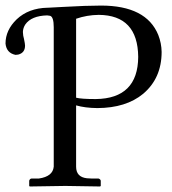

<svg xmlns="http://www.w3.org/2000/svg" viewBox="-20 -674 624 696"><path d="M255.9 -606V-319.8Q274.9 -314.9 327.1 -314.9Q480 -316.9 481 -467.8Q479.5 -619.1 337.9 -620.1Q294.9 -619.6 255.9 -606ZM174.8 -69.8V-575.2Q174.8 -612.8 161.6 -616.7Q156.7 -617.7 150.9 -618.2Q93.8 -616.7 71.8 -585.4Q63.5 -572.8 63 -558.1Q63.5 -543.5 66.9 -533.2Q70.8 -514.6 70.8 -508.8Q70.8 -482.4 45.9 -476.1Q40.5 -475.1 36.1 -475.1Q3.4 -481.9 0 -516.1Q0 -564.9 40.5 -604Q83.5 -644.5 151.9 -646Q153.3 -646 153.8 -646L208 -648.9Q294.4 -653.8 346.2 -653.8Q510.3 -653.8 553.7 -547.4Q565.4 -517.6 565.9 -485.8Q565.9 -390.6 499 -334Q437 -282.7 333 -282.2Q288.1 -282.7 255.9 -292V-69.8Q255.9 -32.2 294.9 -27.8Q302.7 -26.9 311 -26.9H336.9Q343.8 -24.9 345.2 -19V0L342.8 2Q341.8 2 216.8 0L87.9 2L85.9 0V-19Q87.9 -25.9 94.2 -26.9H121.1Q171.4 -34.2 174.8 -69.8Z"/></svg>

Font: Linux Biolinum O
Style: Regular
Weight: 400
Designer: Philipp H. Poll
Foundry: Philipp H. Poll
Version: Version 1.0.4